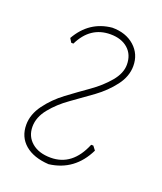

<svg xmlns="http://www.w3.org/2000/svg" viewBox="-95 -521 500 591"><g transform="rotate(20 154.5 -225.0)"><path d="M132 6Q82 3 54 -21Q26 -45 26 -85Q26 -119 49.5 -151Q73 -183 106.5 -208Q140 -233 173.5 -256.5Q207 -280 230.5 -308Q254 -336 254 -364Q254 -397 232.5 -416Q211 -435 175 -435Q109 -435 77 -369H70L62 -382Q100 -449 173 -456Q218 -456 246 -431Q274 -406 274 -367Q274 -333 250.5 -302Q227 -271 193.5 -246.5Q160 -222 126.5 -198.5Q93 -175 69.5 -146Q46 -117 46 -86Q46 -54 69 -34.5Q92 -15 131 -15Q202 -15 235 -95H242L252 -82Q214 -4 132 6Z"/></g></svg>

Font: Alegreya Sans SC Thin
Style: Italic
Weight: 100
Italic angle: -7°
Designer: Juan Pablo del Peral
Foundry: Huerta Tipografica
Version: Version 2.007